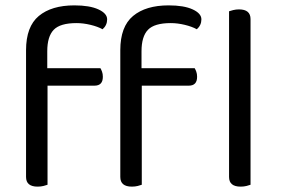

<svg xmlns="http://www.w3.org/2000/svg" viewBox="-20 -690 1069 715"><path d="M913 -2Q908 0 898 2.5Q888 5 876 5Q833 5 833 -31V-648Q838 -650 848.5 -652.5Q859 -655 870 -655Q913 -655 913 -619ZM156 -436H354Q357 -431 360 -423Q363 -415 363 -404Q363 -371 332 -371H157V-2Q152 0 142 2.5Q132 5 120 5Q77 5 77 -31V-503Q77 -591 124.5 -630.5Q172 -670 257 -670Q314 -670 346.5 -655Q379 -640 379 -618Q379 -596 362 -581Q344 -591 317 -597.5Q290 -604 265 -604Q204 -604 180 -579Q156 -554 156 -499ZM507 -436H705Q708 -431 711 -423Q714 -415 714 -404Q714 -371 683 -371H508V-2Q503 0 493 2.5Q483 5 471 5Q428 5 428 -31V-503Q428 -591 475.5 -630.5Q523 -670 608 -670Q665 -670 697.5 -655Q730 -640 730 -618Q730 -596 713 -581Q695 -591 668 -597.5Q641 -604 616 -604Q555 -604 531 -579Q507 -554 507 -499Z"/></svg>

Font: Baloo Chettan 2
Style: Regular
Weight: 400
Designer: Maithili Shingre, Unnati Kotecha and Ek Type
Foundry: Ek Type
Version: Version 1.640;hotconv 1.0.111;makeotfexe 2.5.65597; ttfautoh